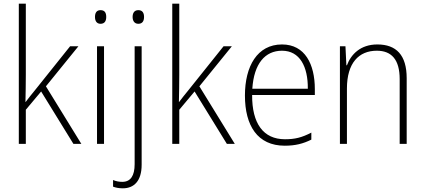

<svg xmlns="http://www.w3.org/2000/svg" viewBox="-20 -780 2303 1041"><path d="M120 -375V-760H82V0H120V-185L203 -284L378 0H421L229 -312L405 -529H360L168 -289C150 -268 137 -250 119 -227H118C119 -278 120 -324 120 -375Z M525 -725C503 -725 495 -709 495 -688C495 -667 504 -651 525 -651C547 -651 556 -666 556 -688C556 -709 549 -725 525 -725ZM544 -529H506V0H544Z M699 -688C699 -667 709 -651 730 -651C752 -651 761 -666 761 -688C761 -709 753 -725 730 -725C708 -725 699 -709 699 -688ZM646 241C706 241 748 202 748 113V-529H710V110C710 173 688 206 643 206C626 206 609 203 593 196V232C606 237 623 241 646 241Z M952 -375V-760H914V0H952V-185L1035 -284L1210 0H1253L1061 -312L1237 -529H1192L1000 -289C982 -268 969 -250 951 -227H950C951 -278 952 -324 952 -375Z M1509 -539C1375 -539 1308 -421 1308 -262C1308 -99 1376 10 1524 10C1581 10 1624 -1 1668 -23V-61C1616 -34 1579 -25 1525 -25C1408 -25 1346 -110 1347 -265H1687V-297C1687 -431 1634 -539 1509 -539ZM1509 -505C1606 -505 1650 -418 1649 -299H1348C1357 -435 1417 -505 1509 -505Z M2026 -539C1934 -539 1883 -485 1861 -426H1858L1853 -529H1823V0H1861V-300C1861 -438 1925 -505 2023 -505C2102 -505 2147 -458 2147 -351V0H2185V-356C2185 -482 2128 -539 2026 -539Z"/></svg>

Font: Noto Sans Thai Looped SemiCondensed ExtraLight
Style: Regular
Weight: 200
Width: 4
Designer: Sasikarn Vongin, Ben Mitchell
Foundry: The Fontpad Ltd
Version: Version 1.001